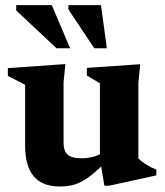

<svg xmlns="http://www.w3.org/2000/svg" viewBox="-20 -700 630 734"><path d="M223 -156Q223 -133.5 229.8 -120.2Q236.5 -107 251.5 -101Q266.5 -95 291.5 -95Q317.5 -95 341.2 -102Q365 -109 380.5 -121L398.5 -94.5Q364.5 -60 339 -38.5Q313.5 -17 292.2 -6Q271 5 251.2 9Q231.5 13 209 13Q141.5 13 108.8 -26.2Q76 -65.5 76 -144V-376L10 -410V-439.5L230 -455L223 -385.5ZM379 10 362 -92V-381.5L312 -411.5V-440.5L516 -454.5L509 -382V-94Q514.5 -88.5 522.2 -82.5Q530 -76.5 539.2 -70.8Q548.5 -65 558.2 -60.2Q568 -55.5 577.5 -52V-29.5L397 10ZM248 -515.5H196L42 -660V-680.5H178ZM388.5 -515.5H340.5L241.5 -664V-680.5H366Z"/></svg>

Font: Newsreader 16pt 16pt
Style: Bold
Weight: 700
Version: Version 1.003